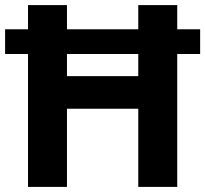

<svg xmlns="http://www.w3.org/2000/svg" viewBox="-20 -734 806 754"><path d="M90 0V-522H0V-619H90V-714H243V-619H523V-714H676V-619H766V-522H676V0H523V-307H243V0ZM243 -435H523V-522H243Z"/></svg>

Font: Noto Sans Symbols
Style: Bold
Weight: 700
Version: Version 2.002